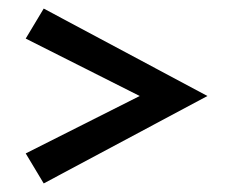

<svg xmlns="http://www.w3.org/2000/svg" viewBox="-20 -525 550 448"><path d="M82 -97 40 -167 306 -301 40 -435 82 -505 464 -301Z"/></svg>

Font: Manuale
Style: Bold
Weight: 700
Version: Version 1.002